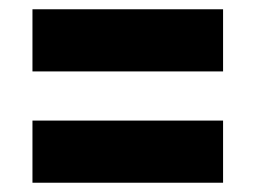

<svg xmlns="http://www.w3.org/2000/svg" viewBox="-20 -557 551 414"><path d="M50 -537H461V-403H50ZM50 -297H461V-163H50Z"/></svg>

Font: Pathway Extreme Condensed Black
Style: Regular
Weight: 900
Width: 3
Version: Version 1.001;gftools[0.9.26]